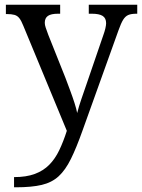

<svg xmlns="http://www.w3.org/2000/svg" viewBox="-20 -556 603 816"><path d="M39.7 196.7Q91.7 196.7 128 183.2Q164.3 169.7 189.3 144.3Q214.3 119 231.8 82.5Q249.3 46 264 0L79 -446.7Q70.7 -467.7 62.3 -478.5Q54 -489.3 41.3 -492.8Q28.7 -496.3 8 -496.3H5V-536H235.7V-497.7H226.7Q197.3 -497.7 183.8 -488.5Q170.3 -479.3 170.3 -459Q170.3 -450.3 174.2 -438.7Q178 -427 185.3 -407.7L258.3 -224.7Q268 -199 278.3 -171.2Q288.7 -143.3 296.7 -118.3Q304.7 -93.3 308 -75.7Q315 -103.7 325.8 -134.8Q336.7 -166 347 -196.3L419 -406.3Q424.3 -420.7 427.7 -434.8Q431 -449 431 -457.3Q431 -478.7 416.5 -488.2Q402 -497.7 369.7 -497.7H357.3V-536H563.3V-497.7H560.3Q538 -497.7 525.3 -492.3Q512.7 -487 503.5 -472.2Q494.3 -457.3 484 -428.3L331 -2Q304.7 72.3 281.3 119.5Q258 166.7 229.2 193.2Q200.3 219.7 157.5 229.8Q114.7 240 48 240H39.7Z"/></svg>

Font: Noto Serif Hentaigana ExtraLight
Style: Regular
Weight: 200
Designer: Kazuhiro Yamada
Foundry: nipponia
Version: Version 1.000